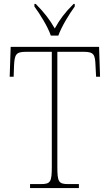

<svg xmlns="http://www.w3.org/2000/svg" viewBox="-20 -951 556 971"><path d="M237 -771H275C291 -816 330 -880 358 -918V-931H352C306 -885 284 -855 257 -807C229 -855 206 -885 161 -931H154V-918C182 -880 222 -816 237 -771ZM132 0H379V-20H326C276 -20 270 -31 270 -108V-689H403C455 -689 461 -675 463 -620L466 -563H486L481 -714H34L29 -563H49L51 -620C54 -675 60 -689 112 -689H242V-108C242 -31 236 -20 186 -20H132Z"/></svg>

Font: Noto Serif SemiCondensed Thin
Style: Regular
Weight: 100
Width: 4
Designer: Monotype Design Team
Foundry: Monotype Imaging Inc.
Version: Version 2.015